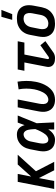

<svg xmlns="http://www.w3.org/2000/svg" viewBox="965 -1772 819 2790"><g transform="rotate(-90 1375.0 -377.5)"><path d="M24 0 127 -530H242L204 -335L379 -530H521L281 -265L418 0H295L182 -222L139 0Z M742 12Q712 12 683 5.5Q654 -1 631.5 -17.5Q609 -34 594.5 -58.5Q580 -83 574.5 -111.5Q569 -140 570.5 -170.5Q572 -201 578 -231L601 -351Q606 -376 615 -401Q624 -426 638.5 -448.5Q653 -471 673.5 -489.5Q694 -508 718 -520.5Q742 -533 767.5 -537.5Q793 -542 818 -542Q843 -542 866 -534Q889 -526 906 -510Q923 -494 934 -473.5Q945 -453 951 -430Q961 -455 970 -480Q979 -505 988 -530H1091Q1075 -491 1059 -452Q1043 -413 1028 -374L1027 -373Q1015 -343 1003.5 -313.5Q992 -284 979 -255Q983 -191 985 -127.5Q987 -64 991 0H888Q888 -21 888.5 -42.5Q889 -64 890 -85Q877 -66 861.5 -48.5Q846 -31 826.5 -17Q807 -3 785.5 4.5Q764 12 742 12ZM742 -85Q762 -85 781.5 -97Q801 -109 814.5 -125Q828 -141 839 -159.5Q850 -178 860 -197Q870 -216 878 -235Q886 -254 894 -274Q893 -291 892 -309Q891 -327 889 -344Q887 -361 883 -378Q879 -395 871 -409.5Q863 -424 849.5 -434.5Q836 -445 818 -445Q798 -445 778.5 -435.5Q759 -426 745 -409Q731 -392 723 -372.5Q715 -353 712 -333L688 -213Q686 -199 684.5 -185Q683 -171 683.5 -157.5Q684 -144 687.5 -130.5Q691 -117 697.5 -106.5Q704 -96 716 -90.5Q728 -85 742 -85Z M1320 12Q1289 12 1260.5 5Q1232 -2 1209 -18.5Q1186 -35 1171 -59Q1156 -83 1149.5 -111.5Q1143 -140 1144.5 -170.5Q1146 -201 1152 -231L1210 -530H1324L1262 -213Q1260 -199 1258.5 -184.5Q1257 -170 1257.5 -156Q1258 -142 1262 -129Q1266 -116 1274 -106Q1282 -96 1294.5 -90.5Q1307 -85 1322 -85Q1343 -85 1364.5 -96Q1386 -107 1401 -124.5Q1416 -142 1427 -162Q1438 -182 1446 -203Q1454 -224 1460.5 -245Q1467 -266 1471 -287Q1482 -346 1482 -404Q1482 -462 1471 -517L1583 -533Q1593 -470 1593.5 -403.5Q1594 -337 1581 -270Q1575 -237 1564.5 -204Q1554 -171 1538.5 -140Q1523 -109 1501 -80Q1479 -51 1450 -29Q1421 -7 1387 2.5Q1353 12 1320 12Z M1924 12Q1905 12 1887 9.5Q1869 7 1853.5 0.5Q1838 -6 1825 -17.5Q1812 -29 1805 -44.5Q1798 -60 1797 -78Q1796 -96 1800 -114L1862 -433H1741L1760 -530H2170L2151 -433H1977L1911 -96Q1910 -89 1913.5 -82.5Q1917 -76 1924 -76Q1929 -76 1934 -77Q1939 -78 1943 -81L2112 -201L2172 -128L2003 -9Q1993 -3 1983.5 1Q1974 5 1964 7.5Q1954 10 1943.5 11Q1933 12 1924 12Z M2425 12Q2393 12 2363 6Q2333 0 2307.5 -15Q2282 -30 2264.5 -54Q2247 -78 2239 -107Q2231 -136 2232.5 -168Q2234 -200 2240 -231L2263 -351Q2268 -378 2278 -404Q2288 -430 2305 -453Q2322 -476 2345.5 -494Q2369 -512 2395 -523Q2421 -534 2447.5 -538Q2474 -542 2501 -542Q2533 -542 2563.5 -536Q2594 -530 2619.5 -515Q2645 -500 2662.5 -476Q2680 -452 2687.5 -423Q2695 -394 2694 -362Q2693 -330 2687 -299L2664 -179Q2658 -152 2648 -126Q2638 -100 2621 -77Q2604 -54 2580.5 -36Q2557 -18 2531.5 -7Q2506 4 2479 8Q2452 12 2425 12ZM2427 -85Q2448 -85 2470.5 -92.5Q2493 -100 2511 -116.5Q2529 -133 2539 -154Q2549 -175 2553 -197L2576 -317Q2579 -332 2580 -347.5Q2581 -363 2579 -378Q2577 -393 2571 -406Q2565 -419 2554.5 -428Q2544 -437 2529.5 -441Q2515 -445 2499 -445Q2478 -445 2455.5 -437.5Q2433 -430 2415.5 -413.5Q2398 -397 2388 -376Q2378 -355 2374 -333L2350 -213Q2347 -198 2346 -182.5Q2345 -167 2347 -152Q2349 -137 2355 -124Q2361 -111 2372 -102Q2383 -93 2397 -89Q2411 -85 2427 -85ZM2481 -610 2525 -767H2626L2564 -610Z"/></g></svg>

Font: Lode
Style: Bold Italic
Weight: 700
Italic angle: -11°
Monospace: yes
Designer: Belleve Invis
Foundry: Belleve Invis
Version: Version 29.2.0; ttfautohint (v1.8.3)